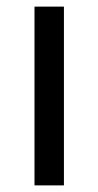

<svg xmlns="http://www.w3.org/2000/svg" viewBox="-20 -560 297 580"><path d="M173.1 -540V0H84.2V-540Z"/></svg>

Font: Pathway Extreme 8pt Thin
Style: Regular
Weight: 100
Version: Version 1.001;gftools[0.9.26]